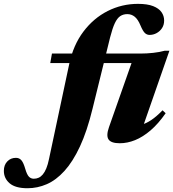

<svg xmlns="http://www.w3.org/2000/svg" viewBox="-220 -746 920 1020"><path d="M47 -411 56 -461.5H527Q559.5 -461.5 593.8 -465.2Q628 -469 655 -476.5H680L527.5 -39L477.5 -77Q505.5 -76.5 530.8 -83.2Q556 -90 583.2 -108Q610.5 -126 643.5 -160L660 -144.5Q621 -88.5 579.8 -53.2Q538.5 -18 497.5 -1.5Q456.5 15 416.5 15Q370.5 15 356.8 -5Q343 -25 359 -70.5L482.5 -421.5L532.5 -411ZM271.5 -168Q242.5 -49 204.8 32Q167 113 122.5 162Q78 211 28.5 232.5Q-21 254 -74 254Q-138 254 -168.8 227.8Q-199.5 201.5 -199.5 161.5Q-199.5 130.5 -181.2 111.5Q-163 92.5 -135.5 92.5Q-117 92.5 -106 105.8Q-95 119 -86 150.5Q-77 181.5 -66.5 192.5Q-56 203.5 -40.5 203.5Q-26.5 203.5 -14.8 198.2Q-3 193 7.2 181Q17.5 169 26 148.5Q34.5 128 40.5 98L148 -407Q169.5 -507 223.2 -578.2Q277 -649.5 352.2 -687.5Q427.5 -725.5 513 -725.5Q563 -725.5 593.5 -713.5Q624 -701.5 638 -681.5Q652 -661.5 652 -637Q652 -614 641 -597Q630 -580 612.2 -570.2Q594.5 -560.5 574.5 -560.5Q560.5 -560.5 549.8 -570.5Q539 -580.5 526 -611.5Q513 -643 495.8 -657Q478.5 -671 456.5 -671Q435 -671 419 -660.5Q403 -650 390.2 -623.2Q377.5 -596.5 365 -547.5Z"/></svg>

Font: Newsreader 36pt ExtraBold
Style: Italic
Weight: 800
Italic angle: -17°
Designer: Hugues Gentile
Foundry: Production Type
Version: Version 1.003